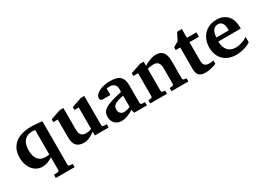

<svg xmlns="http://www.w3.org/2000/svg" viewBox="-15 -1414 3334 2430"><g transform="rotate(-30 1652.5 -198.5)"><path d="M378.9 -437Q374 -438 367.7 -439Q362.3 -439.9 354.7 -440.4Q347.2 -440.9 338.9 -440.9Q294.4 -440.9 263.7 -426.5Q232.9 -412.1 213.9 -386.7Q194.8 -361.3 186.5 -326.7Q178.2 -292 178.2 -252Q178.2 -210.9 187.5 -178.2Q196.8 -145.5 214.4 -122.6Q231.9 -99.6 257.3 -87.4Q282.7 -75.2 314.9 -75.2Q326.2 -75.2 337.4 -75.7Q348.6 -76.2 357.9 -77.1Q368.7 -78.1 378.9 -79.1ZM301.8 219.2V171.9L356.9 168.9Q366.7 168.9 372.8 162.4Q378.9 155.8 378.9 146V-39.1Q357.9 -24.4 334 -13.2Q313 -3.4 285.9 4.4Q258.8 12.2 228 12.2Q183.1 12.2 146.7 -7.3Q110.4 -26.9 85 -60.1Q59.6 -93.3 45.9 -137Q32.2 -180.7 32.2 -229Q32.2 -299.8 56.2 -351.1Q80.1 -402.3 122.8 -435.3Q165.5 -468.3 224.9 -484.1Q284.2 -500 355 -500Q380.4 -500 408.2 -498Q436 -496.1 459.5 -493.7Q486.8 -491.2 513.2 -487.8V146Q513.2 155.8 519.5 162.4Q525.9 168.9 535.2 168.9L576.2 171.9V219.2Z M999 0V-55.2Q974.1 -36.1 947.3 -21.5Q924.3 -8.8 896.5 1.7Q868.7 12.2 840.8 12.2Q798.3 12.2 769.8 1Q741.2 -10.3 724.1 -31.2Q707 -52.2 700 -82.5Q692.9 -112.8 692.9 -150.9V-409.2H627.9V-450.2L774.9 -500H827.1V-189.9Q827.1 -171.4 829.6 -151.9Q832 -132.3 841.3 -116.2Q850.6 -100.1 868.9 -89.6Q887.2 -79.1 918.9 -79.1Q934.6 -79.1 949 -81.5Q963.4 -84 974.6 -87.4Q987.3 -91.3 999 -96.2V-409.2H936V-450.2L1082 -500H1132.8V-73.2Q1132.8 -64 1139.9 -57.4Q1147 -50.8 1156.2 -49.8L1200.2 -46.9V0Z M1573.2 0 1560.1 -49.8Q1534.2 -32.2 1505.9 -18.6Q1481 -6.8 1450.2 2.7Q1419.4 12.2 1386.2 12.2Q1358.9 12.2 1335.2 3.2Q1311.5 -5.9 1293.7 -22.7Q1275.9 -39.6 1265.6 -63.5Q1255.4 -87.4 1255.4 -117.2Q1255.4 -139.6 1259 -158.7Q1262.7 -177.7 1273.7 -194.1Q1284.7 -210.4 1305.2 -225.3Q1325.7 -240.2 1359.6 -254.4Q1393.6 -268.6 1442.9 -282.7Q1492.2 -296.9 1561 -312V-324.2Q1561 -331.5 1561.5 -337.4Q1561.5 -344.2 1562 -351.1Q1562.5 -365.2 1559.1 -381.6Q1555.7 -397.9 1545.4 -411.9Q1535.2 -425.8 1516.6 -434.8Q1498 -443.8 1468.3 -443.8Q1458 -443.8 1450 -443.4Q1441.9 -442.9 1436.5 -441.9Q1430.2 -440.9 1425.3 -439.9V-345.2H1322.3Q1309.6 -344.2 1299.8 -347.7Q1291.5 -350.6 1284.4 -357.9Q1277.3 -365.2 1277.3 -380.9Q1277.3 -408.7 1297.1 -430.7Q1316.9 -452.6 1348.9 -468Q1380.9 -483.4 1420.7 -491.7Q1460.4 -500 1500 -500Q1543 -500 1578.6 -493.7Q1614.3 -487.3 1639.9 -469Q1665.5 -450.7 1679.4 -417.5Q1693.4 -384.3 1693.4 -330.1V-73.2Q1693.4 -64 1699.7 -57.4Q1706.1 -50.8 1715.3 -49.8L1759.3 -46.9V0ZM1560.1 -257.8Q1511.7 -248 1480.2 -237.8Q1448.7 -227.5 1430.2 -214.4Q1411.6 -201.2 1404.3 -184.3Q1397 -167.5 1397 -145Q1397 -129.4 1402.1 -116Q1407.2 -102.5 1416.7 -92.5Q1426.3 -82.5 1439.5 -76.7Q1452.6 -70.8 1468.3 -70.8Q1484.4 -70.8 1500.7 -74.2Q1517.1 -77.6 1530.3 -81.5Q1545.9 -86.4 1560.1 -92.8Z M2119.1 0V-46.9L2156.2 -49.8Q2165.5 -50.8 2171.9 -57.4Q2178.2 -64 2178.2 -73.2V-308.1Q2178.2 -327.1 2173.8 -345.2Q2169.4 -363.3 2159.7 -377.2Q2149.9 -391.1 2134.3 -399.7Q2118.7 -408.2 2096.2 -408.2Q2075.7 -408.2 2058.1 -406Q2040.5 -403.8 2027.8 -401.4Q2012.7 -398.4 2000.5 -395V-73.2Q2000.5 -64 2007.3 -57.4Q2014.2 -50.8 2023.4 -49.8L2053.2 -46.9V0H1808.6V-46.9L1844.2 -49.8Q1853.5 -50.8 1859.9 -57.4Q1866.2 -64 1866.2 -73.2V-408.2H1797.4V-449.2L1948.2 -500H2000.5V-439Q2026.4 -456.1 2055.7 -469.2Q2080.6 -480.5 2111.8 -490.2Q2143.1 -500 2175.3 -500Q2218.3 -500 2245.1 -485.1Q2272 -470.2 2286.6 -445.8Q2301.3 -421.4 2306.4 -390.1Q2311.5 -358.9 2311.5 -326.2V-73.2Q2311.5 -64 2318.4 -57.4Q2325.2 -50.8 2334.5 -49.8L2365.2 -46.9V0Z M2772.5 -22Q2749 -12.2 2722.7 -4.9Q2700.2 2 2671.6 7.1Q2643.1 12.2 2612.3 12.2Q2579.1 12.2 2555.9 4.9Q2532.7 -2.4 2518.3 -17.8Q2503.9 -33.2 2497.6 -56.2Q2491.2 -79.1 2491.2 -110.8V-423.8H2425.3V-463.9L2502.4 -509.8L2556.2 -616.2H2625.5V-487.8H2764.2V-423.8H2625.5V-151.9Q2625.5 -104 2646.5 -84.5Q2667.5 -64.9 2707.5 -64.9Q2719.2 -64.9 2731 -65.9Q2742.7 -66.9 2752 -68.4Q2762.7 -69.8 2772.5 -71.8Z M3131.3 -326.2Q3131.3 -350.1 3127 -371.1Q3122.6 -392.1 3112.5 -407.5Q3102.5 -422.9 3086.9 -431.9Q3071.3 -440.9 3049.3 -440.9Q3021.5 -440.9 3002.7 -428.5Q2983.9 -416 2972.4 -396.2Q2960.9 -376.5 2956.1 -352.1Q2951.2 -327.6 2951.2 -304.2H3131.3ZM3274.4 -46.9Q3248.5 -29.8 3216.3 -17.1Q3188.5 -5.9 3149.9 3.2Q3111.3 12.2 3063.5 12.2Q2999.5 12.2 2951.9 -7.3Q2904.3 -26.9 2872.3 -60.8Q2840.3 -94.7 2824.5 -140.1Q2808.6 -185.5 2808.6 -237.8Q2808.6 -294.4 2826.4 -342.5Q2844.2 -390.6 2877.2 -425.5Q2910.2 -460.4 2956.8 -480.2Q3003.4 -500 3060.5 -500Q3119.1 -500 3159.9 -480.7Q3200.7 -461.4 3226.1 -429.4Q3251.5 -397.5 3262.9 -356.4Q3274.4 -315.4 3274.4 -272V-248H2946.3Q2946.3 -207 2956.5 -174.3Q2966.8 -141.6 2986.6 -118.7Q3006.3 -95.7 3035.2 -83.3Q3064 -70.8 3100.6 -70.8Q3138.7 -70.8 3170.2 -79.3Q3201.7 -87.9 3225.1 -98.6Q3252 -111.3 3274.4 -127Z"/></g></svg>

Font: Charis SIL APac
Style: Bold
Weight: 700
Foundry: SIL International
Version: Version 5.000